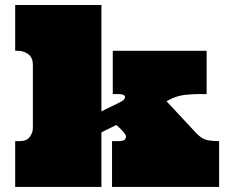

<svg xmlns="http://www.w3.org/2000/svg" viewBox="-20 -739 896 759"><path d="M380.9 -719.2V-298.8L446.8 -331.1Q463.9 -338.9 469 -344.5Q474.1 -350.1 474.1 -355Q474.1 -367.2 448.2 -367.2H425.8V-538.1H796.9V-367.2H767.1Q740.2 -367.2 712.2 -364Q684.1 -360.8 660.2 -350.1L638.2 -338.9L752.9 -215.8Q773.9 -192.9 792.5 -187Q811 -181.2 846.2 -181.2V0H422.9V-181.2H448.2Q465.8 -181.2 471.9 -186Q478 -190.9 478 -199.2Q478 -205.1 470 -215.1Q461.9 -225.1 439.9 -245.1L380.9 -215.8V0H40V-181.2H59.1Q85 -181.2 97.4 -197.5Q109.9 -213.9 109.9 -232.9V-482.9Q109.9 -511.2 92 -524.7Q74.2 -538.1 50.8 -538.1H40V-719.2Z"/></svg>

Font: Ultra
Style: Regular
Weight: 400
Designer: Astigmatic (AOETI)
Foundry: Astigmatic (AOETI)
Version: Version 1.001